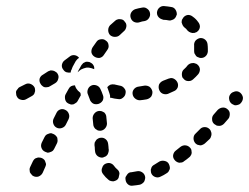

<svg xmlns="http://www.w3.org/2000/svg" viewBox="-20 -589 817 630"><path d="M453 7Q455 3 456 -2Q457 -6 456 -10Q454 -19 446 -24Q438 -29 429 -27Q420 -25 412 -24Q407 -24 403 -22Q399 -19 397 -16Q394 -12 392 -8Q391 -4 392 1Q393 10 400 16Q407 22 417 20Q428 19 439 17Q443 16 447 13Q451 10 453 7ZM352 6Q348 6 344 5Q339 4 336 1Q326 -7 318 -18Q315 -22 314 -26Q313 -31 314 -35Q315 -39 317 -43Q319 -47 323 -50Q331 -55 340 -54Q349 -52 354 -45Q359 -38 364 -34Q368 -31 370 -27Q372 -23 372 -19Q371 -16 371 -14Q370 -9 369 -5Q369 -4 368 -4Q368 -3 367 -2Q365 1 361 3Q357 5 352 6ZM537 -34Q538 -38 537 -42Q536 -47 534 -51Q530 -59 520 -61Q511 -63 503 -59Q495 -54 487 -49Q483 -47 480 -44Q477 -41 476 -36Q474 -32 475 -28Q475 -23 477 -19Q481 -11 490 -8Q499 -5 508 -10Q517 -14 526 -20Q530 -22 533 -26Q535 -29 537 -34ZM129 -57Q128 -62 125 -65Q122 -68 118 -70Q114 -72 109 -72Q105 -73 101 -71Q96 -70 93 -67Q90 -64 88 -60L79 -41Q77 -37 77 -33Q77 -29 78 -24Q80 -20 83 -17Q85 -13 90 -11Q98 -7 107 -10Q116 -14 120 -22L128 -40Q130 -44 131 -49Q131 -53 129 -57ZM609 -88Q609 -92 608 -97Q607 -101 604 -104Q598 -111 589 -112Q580 -113 572 -107Q565 -101 557 -95Q550 -90 548 -80Q547 -71 553 -64Q556 -60 560 -58Q563 -56 568 -55Q572 -55 577 -56Q581 -57 584 -60Q593 -66 601 -73Q604 -75 606 -79Q609 -83 609 -88ZM292 -92Q291 -98 291 -105L290 -113Q290 -118 291 -122Q293 -126 296 -130Q299 -133 303 -135Q307 -137 311 -137Q320 -138 327 -132Q334 -126 335 -116L336 -107Q336 -102 337 -97Q337 -91 334 -84Q331 -78 325 -75Q321 -74 318 -72Q318 -72 317 -72Q317 -72 317 -72Q308 -71 300 -77Q293 -83 292 -92ZM168 -137Q166 -141 163 -144Q160 -147 156 -149Q152 -151 148 -152Q143 -152 139 -150Q135 -149 131 -146Q128 -143 126 -139L117 -121Q113 -112 116 -104Q119 -95 128 -91Q132 -89 136 -88Q141 -88 145 -90Q149 -91 153 -94Q156 -97 158 -101L167 -119Q169 -123 169 -128Q169 -132 168 -137ZM674 -149Q674 -154 672 -158Q671 -162 668 -165Q661 -172 652 -172Q642 -172 636 -165Q629 -158 622 -151Q615 -145 615 -135Q615 -126 621 -119Q624 -116 628 -114Q632 -113 637 -112Q641 -112 645 -114Q650 -116 653 -119Q660 -126 668 -133Q671 -136 672 -140Q674 -145 674 -149ZM293 -166Q297 -163 301 -161Q305 -160 310 -160Q319 -161 325 -168Q331 -175 331 -184L329 -204Q329 -209 327 -213Q325 -217 322 -220Q318 -222 314 -224Q310 -225 305 -225Q296 -224 290 -217Q284 -210 284 -201L286 -181Q286 -177 288 -173Q290 -169 293 -166ZM195 -228Q186 -233 178 -230Q169 -227 165 -218L156 -200Q152 -192 155 -183Q158 -174 166 -170Q174 -166 183 -169Q192 -172 196 -180L205 -198Q209 -207 206 -215Q203 -224 195 -228ZM734 -215Q734 -220 732 -224Q730 -228 726 -231Q719 -237 710 -236Q701 -235 694 -228Q688 -221 681 -213Q675 -206 676 -197Q676 -188 683 -182Q687 -179 691 -177Q695 -176 700 -176Q704 -176 708 -178Q712 -180 715 -183Q722 -191 729 -199Q732 -202 733 -207Q734 -211 734 -215ZM768 -285Q764 -288 760 -289Q755 -290 751 -289Q747 -288 743 -286Q739 -284 736 -280Q730 -272 732 -263Q733 -254 741 -248Q744 -246 749 -244Q753 -243 757 -244Q762 -245 766 -247Q769 -249 772 -253Q778 -261 777 -270Q775 -279 768 -285ZM245 -276 235 -258Q233 -254 230 -252Q226 -249 222 -247Q218 -246 213 -246Q209 -247 205 -249Q201 -251 198 -254Q195 -258 194 -262Q193 -266 193 -271Q193 -275 195 -279L205 -297Q208 -303 213 -306Q219 -309 226 -309Q227 -304 230 -299Q235 -291 242 -286Q243 -285 244 -284Q244 -281 245 -277Q245 -277 245 -277Q245 -277 245 -276ZM286 -249Q290 -247 295 -247Q299 -247 303 -248Q312 -251 317 -259Q321 -268 318 -276Q314 -288 309 -298Q305 -306 296 -309Q287 -312 279 -308Q271 -304 268 -295Q265 -286 269 -278Q272 -271 275 -262Q276 -258 279 -255Q282 -251 286 -249ZM415 -281Q416 -272 423 -266Q430 -260 439 -260Q450 -261 461 -263Q470 -265 476 -272Q481 -280 480 -289Q478 -298 471 -304Q463 -309 454 -308Q444 -306 436 -305Q426 -304 420 -297Q414 -290 415 -281ZM94 -286Q96 -290 95 -295Q95 -299 93 -303Q88 -311 79 -314Q71 -317 62 -312L44 -303Q40 -301 38 -297Q35 -294 33 -290Q32 -285 33 -281Q33 -276 35 -273Q39 -264 48 -262Q57 -259 65 -263L83 -273Q87 -275 90 -278Q93 -281 94 -286ZM388 -299Q394 -292 392 -283Q391 -274 383 -268Q376 -262 367 -264Q356 -265 345 -268Q344 -268 343 -268Q342 -268 341 -269Q342 -276 339 -283Q336 -293 332 -303Q336 -308 342 -311Q348 -313 355 -312Q364 -310 373 -308Q382 -307 388 -299ZM502 -295Q505 -286 513 -282Q522 -278 531 -281Q541 -285 551 -290Q559 -293 563 -302Q566 -311 562 -319Q560 -323 557 -326Q554 -329 550 -331Q546 -333 541 -333Q537 -332 533 -331Q524 -327 515 -324Q506 -320 502 -312Q499 -303 502 -295ZM169 -347Q167 -351 163 -353Q159 -356 155 -357Q151 -358 146 -358Q142 -357 138 -355Q130 -350 121 -344Q113 -340 110 -331Q108 -322 113 -314Q115 -310 119 -307Q122 -304 126 -303Q131 -302 135 -303Q140 -303 144 -306Q153 -311 161 -316Q169 -321 171 -330Q174 -339 169 -347ZM603 -380Q607 -382 612 -382Q616 -383 620 -381Q625 -380 628 -377Q635 -371 636 -362Q636 -352 630 -345Q623 -337 614 -329Q611 -326 606 -324Q602 -323 598 -323Q593 -323 589 -325Q585 -327 582 -331Q582 -331 581 -332Q581 -332 580 -333Q580 -334 579 -334Q576 -341 577 -349Q578 -357 584 -362Q591 -368 596 -375Q599 -378 603 -380ZM188 -360Q182 -367 183 -376Q185 -386 192 -391Q200 -397 208 -403Q215 -409 224 -408Q233 -407 239 -400Q239 -400 239 -400Q239 -400 239 -399Q239 -399 239 -399Q236 -397 234 -395Q228 -389 225 -382L219 -371L218 -369Q216 -365 215 -361Q212 -357 212 -351Q205 -350 198 -352Q192 -354 188 -360ZM237 -357 247 -375Q250 -379 253 -382Q257 -384 261 -386Q265 -387 270 -386Q274 -386 278 -383Q284 -380 287 -374Q290 -369 289 -362Q285 -364 281 -365Q272 -368 263 -367Q254 -365 246 -361Q240 -357 235 -352Q235 -353 236 -355Q237 -356 237 -357ZM617 -422Q617 -425 617 -428Q617 -433 617 -439Q616 -448 621 -455Q627 -462 636 -464Q646 -465 653 -459Q660 -453 661 -444Q662 -436 662 -428Q662 -424 662 -420Q661 -410 654 -404Q647 -398 638 -399Q638 -399 637 -399Q636 -399 636 -399Q632 -401 628 -402Q627 -403 626 -403Q625 -404 624 -405Q623 -405 623 -406Q620 -410 618 -414Q617 -418 617 -422ZM327 -456Q320 -462 310 -460Q301 -459 296 -451Q290 -443 284 -434Q279 -426 280 -417Q282 -408 290 -403Q298 -398 307 -399Q316 -401 321 -409Q327 -417 332 -425Q338 -433 336 -442Q335 -451 327 -456ZM393 -513Q391 -515 390 -517Q390 -517 390 -518Q390 -518 389 -518Q387 -522 383 -524Q379 -526 374 -526Q370 -527 365 -525Q361 -524 358 -521Q350 -514 341 -506Q335 -499 335 -490Q335 -481 341 -474Q348 -468 357 -468Q367 -468 373 -474Q380 -481 387 -487Q392 -491 394 -499Q396 -506 393 -513ZM579 -507Q577 -511 576 -515Q576 -520 577 -524Q579 -528 582 -532Q588 -539 597 -540Q606 -540 613 -534Q623 -527 630 -517Q636 -510 636 -501Q635 -491 627 -485Q627 -485 627 -485Q626 -485 626 -484Q622 -483 618 -481Q618 -481 617 -481Q611 -480 606 -482Q600 -484 596 -488Q591 -495 584 -500Q581 -503 579 -507ZM472 -547Q470 -556 462 -561Q455 -566 446 -564Q434 -562 424 -559Q415 -556 410 -547Q406 -539 409 -530Q412 -521 420 -517Q429 -513 438 -516Q446 -519 455 -520Q464 -522 469 -530Q474 -538 472 -547ZM508 -527Q504 -529 501 -532Q498 -535 496 -540Q495 -544 495 -548Q496 -558 503 -564Q510 -570 519 -569Q531 -568 542 -566Q551 -565 556 -557Q561 -549 560 -540Q560 -540 560 -540Q560 -539 559 -539Q558 -535 556 -532Q552 -526 546 -524Q540 -521 534 -522Q525 -524 516 -524Q512 -525 508 -527Z"/></svg>

Font: FRB American Cursive Guidelines Arrows Dashed Extrabold
Style: Bold Italic
Weight: 800
Italic angle: -25°
Version: Version 2.0;Modular Font Editor K font №1